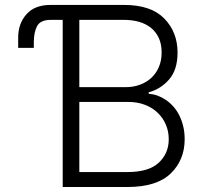

<svg xmlns="http://www.w3.org/2000/svg" viewBox="-20 -747 821 767"><path d="M52.6 -555.8V-596.6Q52.6 -653.1 85.9 -690.3Q119 -727.3 181.5 -727.3H475.9Q583.1 -727.3 636 -673.3Q689.3 -619 689.3 -536.9Q689.3 -468.8 655.9 -430Q622.5 -391.3 573.9 -378.2V-372.5Q610.1 -369.7 642.4 -348Q658.7 -337 672.6 -321.4Q686.4 -305.8 696.4 -285.9Q706.3 -266 712 -242.2Q717.7 -218.4 717.7 -190.7Q717.7 -108.3 662.3 -54.3Q606.5 0 489.3 0H230.5V-667.6H182.9Q141.3 -667.6 128.2 -642.8Q115.1 -617.9 115.1 -578.1V-555.8ZM489.3 -59.7Q574.2 -59.7 614 -96.9Q654.1 -134.2 654.1 -190.7Q654.1 -221.9 642.6 -249.1Q631 -276.3 609.9 -296.5Q588.8 -316.8 558.9 -328.3Q529.1 -339.8 492.2 -339.8H296.9V-59.7ZM296.9 -667.6V-398.8H481.9Q512.8 -398.8 539.2 -408.6Q565.7 -418.3 584.9 -436.3Q604 -454.2 614.9 -479.8Q625.7 -505.3 625.7 -536.9Q625.7 -571 614.2 -595.7Q602.6 -620.4 582.4 -636.4Q562.1 -652.3 534.8 -660Q507.5 -667.6 475.9 -667.6Z"/></svg>

Font: Inter P Light
Style: Regular
Weight: 300
Designer: Rasmus Andersson
Foundry: rsms
Version: Version 3.018;git-588b23468